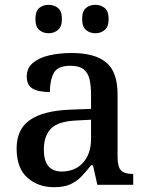

<svg xmlns="http://www.w3.org/2000/svg" viewBox="-20 -767 613 797"><path d="M204 10Q138 10 93.5 -29.5Q49 -69 49 -151Q49 -231 105 -269.5Q161 -308 275 -312L358 -315V-373Q358 -409 352 -436.5Q346 -464 327.5 -479Q309 -494 272 -494Q219 -494 203 -463.5Q187 -433 187 -385Q139 -385 115 -399.5Q91 -414 91 -449Q91 -484 116 -505.5Q141 -527 183.5 -537Q226 -547 278 -547Q373 -547 420.5 -508Q468 -469 468 -375V-117Q468 -75 482 -60Q496 -45 530 -45H533V0H384L366 -81H358Q337 -54 317 -33.5Q297 -13 271 -1.5Q245 10 204 10ZM236 -55Q292 -55 325 -92Q358 -129 358 -191V-270L300 -267Q222 -264 192 -233.5Q162 -203 162 -146Q162 -55 236 -55ZM376 -629Q353 -629 337 -642.5Q321 -656 321 -688Q321 -721 337 -734Q353 -747 376 -747Q398 -747 414.5 -734Q431 -721 431 -688Q431 -656 414.5 -642.5Q398 -629 376 -629ZM182 -629Q159 -629 143 -642.5Q127 -656 127 -688Q127 -721 143 -734Q159 -747 182 -747Q204 -747 220.5 -734Q237 -721 237 -688Q237 -656 220.5 -642.5Q204 -629 182 -629Z"/></svg>

Font: Noto Serif Sinhala Medium
Style: Regular
Weight: 500
Designer: Jelle Bosma - Monotype Design Team
Foundry: Monotype Imaging Inc.
Version: Version 2.007; ttfautohint (v1.8.4.7-5d5b)